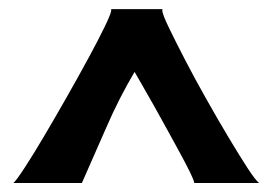

<svg xmlns="http://www.w3.org/2000/svg" viewBox="-20 -740 606 427"><path d="M412.1 -333Q411.1 -339.8 401.9 -358.4Q392.6 -377 379.4 -401.4Q366.2 -425.8 351.1 -453.1Q335.9 -480.5 321.8 -505.9Q307.6 -531.2 295.9 -551.3Q284.2 -571.3 279.3 -580.1Q244.1 -520.5 217.3 -458.5Q190.4 -396.5 162.1 -333H9.8Q16.6 -338.9 35.6 -368.2Q54.7 -397.5 78.6 -438Q102.5 -478.5 128.9 -524.9Q155.3 -571.3 177.2 -611.8Q199.2 -652.3 213.4 -681.6Q227.5 -710.9 227.5 -717.8Q227.5 -719.7 226.6 -719.7H341.8L340.8 -717.8Q340.8 -709 355.5 -678.7Q370.1 -648.4 391.6 -606.9Q413.1 -565.4 439 -519.5Q464.8 -473.6 488.8 -433.6Q512.7 -393.6 531.2 -365.2Q549.8 -336.9 556.6 -333Z"/></svg>

Font: Cherry Cream Soda
Style: Regular
Weight: 400
Designer: Font Diner, Inc
Foundry: Font Diner, Inc
Version: Version 1.001